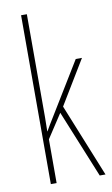

<svg xmlns="http://www.w3.org/2000/svg" viewBox="-87 -806 497 851"><g transform="rotate(-10 162.0 -380.0)"><path d="M97 -361Q97 -326 97 -296.5Q97 -267 96 -233H97Q107 -250 113 -260.5Q119 -271 128 -285L276 -527H304L184 -329L317 0H291L167 -304L97 -197V0H71V-760H97Z"/></g></svg>

Font: Noto Sans Sinhala UI ExtraCondensed Thin
Style: Regular
Weight: 100
Width: 2
Designer: Jelle Bosma - Monotype Design Team
Foundry: Monotype Imaging Inc.
Version: Version 2.006; ttfautohint (v1.8.4.7-5d5b)